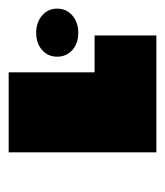

<svg xmlns="http://www.w3.org/2000/svg" viewBox="-27 -642 381 443"><g transform="rotate(90 163.5 -420.5)"><path d="M108.9 -250V-448.2H23.9V-590.8H293.5V-250ZM17.6 -313.5Q-6.3 -313.5 -22.2 -327.1Q-38.1 -340.8 -38.1 -361.8Q-38.1 -383.3 -22.2 -397Q-6.3 -410.6 17.6 -410.6Q42 -410.6 57.4 -397Q72.8 -383.3 72.8 -361.8Q72.8 -340.8 57.4 -327.1Q42 -313.5 17.6 -313.5Z"/></g></svg>

Font: Heebo Black
Style: Regular
Weight: 900
Designer: Oded Ezer
Foundry: Ezer Type House
Version: Version 3.100